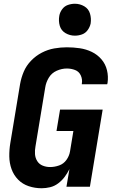

<svg xmlns="http://www.w3.org/2000/svg" viewBox="-20 -995 616 1023"><path d="M202 8Q224 8 247 2.5Q270 -3 290 -18Q310 -33 324.5 -52.5Q339 -72 350 -94L334 0H459L527 -411H300L281 -297H371L353 -188Q349 -164 334 -143Q319 -122 295 -113.5Q271 -105 247 -105Q226 -105 207.5 -112.5Q189 -120 178.5 -136.5Q168 -153 166.5 -173.5Q165 -194 169 -215L221 -529Q225 -556 240 -581Q255 -606 282 -618Q309 -630 336 -630Q359 -630 380 -622Q401 -614 410.5 -593Q420 -572 416 -549V-546H551L553 -553Q558 -588 550 -621Q542 -654 520.5 -679Q499 -704 469 -718.5Q439 -733 405 -738Q371 -743 336 -743Q303 -743 269 -737Q235 -731 203 -714.5Q171 -698 145.5 -671.5Q120 -645 106.5 -613Q93 -581 87 -547L35 -233Q29 -197 29.5 -161.5Q30 -126 41.5 -94Q53 -62 76.5 -38Q100 -14 133 -3Q166 8 202 8ZM379 -805Q398 -805 416.5 -811.5Q435 -818 447 -834.5Q459 -851 463 -870Q467 -897 459.5 -922.5Q452 -948 429 -961.5Q406 -975 379 -975Q360 -975 341.5 -968.5Q323 -962 311 -945.5Q299 -929 296 -911Q291 -883 298.5 -857.5Q306 -832 329 -818.5Q352 -805 379 -805Z"/></svg>

Font: Iosevka Sparkle Extrabold
Style: Italic
Weight: 800
Italic angle: -9°
Designer: Belleve Invis
Foundry: Belleve Invis
Version: Version 4.5.0; ttfautohint (v1.8.3)